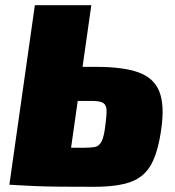

<svg xmlns="http://www.w3.org/2000/svg" viewBox="-20 -710 671 738"><path d="M350 -453Q454 -453 513 -431.5Q572 -410 592.5 -358Q613 -306 600 -215Q588 -127 561.5 -78.5Q535 -30 483 -11Q431 8 342 8Q266 8 210 7.5Q154 7 108.5 5Q63 3 16 0L49 -145Q74 -144 142.5 -143Q211 -142 299 -142Q328 -142 344.5 -145Q361 -148 370.5 -166.5Q380 -185 385 -229Q390 -266 389.5 -286Q389 -306 377 -314Q365 -322 334 -322H80L99 -453ZM331 -690 233 0H16L114 -690Z"/></svg>

Font: Exo 2 Black
Style: Italic
Weight: 900
Italic angle: -8°
Designer: Natanael Gama
Foundry: Natanael Gama
Version: Version 2.010